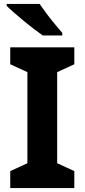

<svg xmlns="http://www.w3.org/2000/svg" viewBox="-20 -954 429 974"><path d="M357 0H32V-86L119 -126V-588L32 -628V-714H357V-628L270 -588V-126L357 -86ZM181 -934Q196 -912 216.5 -884.5Q237 -857 258.5 -831.5Q280 -806 296 -787V-774H197Q178 -787 152.5 -806.5Q127 -826 100.5 -848Q74 -870 51 -890Q28 -910 14 -924V-934Z"/></svg>

Font: Noto Sans Medefaidrin
Style: Bold
Weight: 700
Designer: Dalton Maag Ltd
Foundry: Dalton Maag Ltd
Version: Version 1.002; ttfautohint (v1.8.4.7-5d5b)